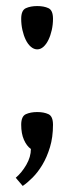

<svg xmlns="http://www.w3.org/2000/svg" viewBox="-20 -498 245 634"><path d="M32 0ZM32 89Q52 72 67 46Q82 20 82 -6Q68 -16 59 -36.5Q50 -57 50 -86Q50 -114 65.5 -121Q81 -128 103 -128Q125 -128 140 -121Q155 -114 155 -86Q155 -45 145 -12Q135 21 120 46Q105 71 87.5 88.5Q70 106 55 116L32 89ZM103 -335Q92 -335 82 -343.5Q72 -352 65 -366.5Q58 -381 54 -399Q50 -417 50 -436Q50 -464 65.5 -471Q81 -478 103 -478Q125 -478 140 -471Q155 -464 155 -436Q155 -417 151 -399Q147 -381 140 -366.5Q133 -352 123.5 -343.5Q114 -335 103 -335Z"/></svg>

Font: Combo
Style: Regular
Weight: 400
Designer: Eduardo Rodriguez Tunni
Foundry: Eduardo Rodriguez Tunni
Version: Version 1.001